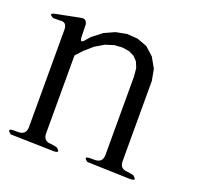

<svg xmlns="http://www.w3.org/2000/svg" viewBox="-99 -593 690 668"><g transform="rotate(20 246.0 -259.5)"><path d="M286.1 -29.3Q263.7 -44.9 292 -44.9H307.6Q336.9 -44.9 336.9 -74.2V-365.2L334 -394.5L325.2 -416L310.5 -431.6L290 -441.4L264.6 -445.3L235.4 -443.4L204.1 -433.6L170.9 -414.1L140.6 -387.7L117.2 -362.3V-74.2Q117.2 -44.9 146.5 -44.9L168 -41Q190.4 -24.4 162.1 -24.4L2.9 -28.3Q-19.5 -44.9 8.8 -44.9H24.4Q53.7 -44.9 53.7 -74.2V-434.6Q53.7 -463.9 25.4 -459H3.9Q-21.5 -470.7 5.9 -475.6L94.7 -493.2Q114.3 -497.1 117.2 -475.6L118.2 -433.6Q118.2 -404.3 135.7 -426.8L148.4 -441.4L184.6 -469.7L223.6 -487.3L263.7 -495.1L303.7 -492.2L340.8 -478.5L371.1 -451.2L392.6 -413.1L400.4 -371.1V-74.2Q400.4 -44.9 429.7 -44.9L451.2 -41Q473.6 -24.4 445.3 -24.4Z"/></g></svg>

Font: B2 Hana
Style: Regular
Weight: 500
Version: 2020-08-05; (max)